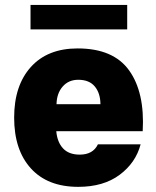

<svg xmlns="http://www.w3.org/2000/svg" viewBox="-20 -742 622 768"><path d="M488.8 -722.2V-624.5H102.1V-722.2ZM205.1 -217.3Q209 -173.3 232.2 -148.4Q255.4 -123.5 298.8 -123.5Q352.1 -123.5 371.6 -164.6H542.5Q522.9 -90.8 458.5 -42.7Q394 5.4 293 5.4Q170.4 5.4 103.5 -68.4Q36.6 -142.1 36.6 -271.5Q36.6 -399.9 103.5 -474.1Q170.4 -548.3 290.5 -548.3Q433.6 -548.3 496.6 -460.2Q559.6 -372.1 550.8 -217.3ZM206.1 -325.2H381.8Q381.3 -369.6 359.1 -396.2Q336.9 -422.9 293 -422.9Q254.4 -422.9 230.7 -395.8Q207 -368.7 206.1 -325.2Z"/></svg>

Font: Estedad-FD ExtraBold
Style: Regular
Weight: 800
Designer: Amin Abedi
Version: Version 7.3